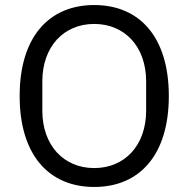

<svg xmlns="http://www.w3.org/2000/svg" viewBox="-20 -730 748 762"><path d="M354 12C534 12 650 -115 650 -349C650 -583 534 -710 354 -710C174 -710 58 -583 58 -349C58 -115 174 12 354 12ZM354 -63C233 -63 148 -153 148 -291V-407C148 -545 233 -635 354 -635C475 -635 560 -545 560 -407V-291C560 -153 475 -63 354 -63Z"/></svg>

Font: IBM Plex Devanagari
Style: Regular
Weight: 400
Designer: Mike Abbink, Paul van der Laan, Pieter van Rosmalen, Erin McLaughlin
Foundry: Bold Monday
Version: Version 1.0